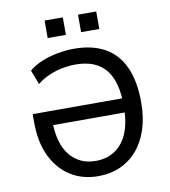

<svg xmlns="http://www.w3.org/2000/svg" viewBox="-96 -979 946 1070"><g transform="rotate(-10 377.0 -444.0)"><path d="M374 9Q287 9 219.5 -32.5Q152 -74 112.5 -154Q73 -234 73 -349V-395H623V-315H145L174 -344Q174 -211 228.5 -144Q283 -77 375 -77Q470 -77 525.5 -146.5Q581 -216 581 -352Q581 -491 525.5 -558.5Q470 -626 355 -626Q317 -626 277.5 -618Q238 -610 202 -594Q166 -578 137 -554L106 -635Q134 -660 177 -678Q220 -696 268.5 -705Q317 -714 362 -714Q465 -714 536 -674.5Q607 -635 643.5 -555Q680 -475 680 -355Q680 -270 658 -202.5Q636 -135 595.5 -88Q555 -41 499 -16Q443 9 374 9ZM418 -798V-897H521V-798ZM229 -798V-897H332V-798Z"/></g></svg>

Font: Nunito Sans 7pt SemiCondensed Medium
Style: Regular
Weight: 500
Width: 4
Designer: Vernon Adams
Foundry: Vernon Adams
Version: Version 3.101;gftools[0.9.27]